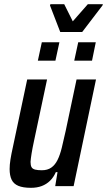

<svg xmlns="http://www.w3.org/2000/svg" viewBox="-20 -890 512 918"><path d="M128 8Q90 8 67.5 -1.5Q45 -11 35.5 -31Q26 -51 26 -82Q26 -102 30 -127.5Q34 -153 41 -184L110 -510H205L143 -218Q135 -181 131 -156Q127 -131 126 -116Q126 -99 131 -90.5Q136 -82 148.5 -79Q161 -76 180 -76Q207 -76 225 -88.5Q243 -101 255 -125Q267 -149 275.5 -184Q284 -219 294 -264L346 -510H439L332 0H244L255 -67H247Q236 -42 219 -25.5Q202 -9 179.5 -0.5Q157 8 128 8ZM335 -600 354 -688H438L420 -600ZM161 -600 180 -688H264L245 -600ZM268 -737 219 -864 221 -870H287L328 -788L400 -870H472L470 -864L373 -737Z"/></svg>

Font: Saira Condensed Medium
Style: Italic
Weight: 500
Width: 3
Italic angle: -12°
Designer: Hector Gatti with collaboration of the Omnibus-Type team
Foundry: Omnibus-Type
Version: Version 1.101